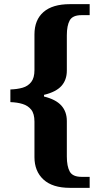

<svg xmlns="http://www.w3.org/2000/svg" viewBox="-20 -780 482 925"><path d="M317 125Q233 125 189.5 85Q146 45 146 -23V-194Q146 -232 130.5 -251.5Q115 -271 89 -279Q63 -287 30 -288V-349Q63 -350 89 -357.5Q115 -365 130.5 -385Q146 -405 146 -442V-614Q146 -684 189.5 -722Q233 -760 317 -760H412V-707H373Q330 -707 316 -682Q302 -657 302 -610V-440Q302 -395 276 -366Q250 -337 192 -323V-315Q249 -301 275.5 -271.5Q302 -242 302 -197V-26Q302 21 316 46.5Q330 72 373 72H412V125Z"/></svg>

Font: Noto Serif Thai
Style: Regular
Weight: 400
Designer: Monotype Design Team
Foundry: Monotype Imaging Inc.
Version: Version 2.001